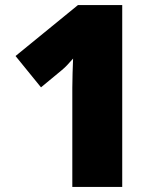

<svg xmlns="http://www.w3.org/2000/svg" viewBox="-20 -734 626 754"><path d="M460 0H264V-353Q264 -363 264 -389Q264 -415 265 -447Q266 -479 267 -504Q254 -489 243.5 -478Q233 -467 222 -458L141 -391L41 -514L286 -714H460Z"/></svg>

Font: Noto Sans Gujarati UI Black
Style: Regular
Weight: 900
Designer: Jelle Bosma - Monotype Design Team, Universal Thirst
Foundry: Monotype Imaging Inc.
Version: Version 2.106; ttfautohint (v1.8.4.7-5d5b)